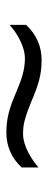

<svg xmlns="http://www.w3.org/2000/svg" viewBox="210 -659 152 612"><g transform="rotate(-90 286.0 -353.0)"><path d="M165 -355.5C181.2 -355.5 196.8 -354 212.4 -349.1C228 -345.2 247.1 -337.4 272 -327.6C294.9 -317.4 316.9 -309.6 336.9 -304.2C356.9 -298.8 377.9 -296.4 400.9 -296.4C443.8 -296.4 481.4 -312.5 512.7 -345.7V-398.4C498 -385.3 482.4 -374.5 465.8 -366.2C443.8 -355 423.8 -349.6 404.8 -349.6C388.7 -349.6 372.1 -352.1 356 -356.4C339.8 -360.8 320.8 -367.7 298.8 -377C270.5 -389.6 246.6 -397.9 229 -401.9C211.4 -406.2 191.4 -408.7 169.9 -408.7C126 -408.7 88.9 -392.6 58.1 -359.9V-306.2C72.8 -318.8 88.4 -329.6 105 -338.4C126.5 -349.1 146 -355.5 165 -355.5Z"/></g></svg>

Font: Sahel Light
Style: Regular
Weight: 300
Foundry: Saber Rastikerdar (saber.rastikerdar@gmail.com)
Version: Version 3.4.0